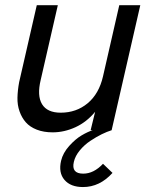

<svg xmlns="http://www.w3.org/2000/svg" viewBox="-20 -508 593 749"><path d="M304.7 169.4Q345.7 169.4 381.8 130.9L418.9 166.5Q369.1 221.7 303.7 221.7Q255.4 221.7 231.4 193.6Q207.5 165.5 218.3 119.1Q225.6 88.4 250 61.3Q274.4 34.2 298.1 20.3Q321.8 6.3 341.3 0H333.5L351.1 -71.8Q317.9 -31.7 274.2 -11.7Q230.5 8.3 185.5 8.3Q150.4 8.3 123.5 -2.2Q96.7 -12.7 80.8 -30.8Q64.9 -48.8 56.2 -73.7Q47.4 -98.6 48.1 -127.2Q48.8 -155.8 54.7 -187.5L123.5 -487.8H205.6L138.7 -195.8Q124 -134.8 144 -101.6Q164.1 -68.4 216.8 -68.4Q277.8 -68.4 322 -105.2Q366.2 -142.1 381.8 -210L445.3 -487.8H527.3L415.5 0Q397.9 5.4 377 15.6Q356 25.9 332.8 41.3Q309.6 56.6 291.5 78.4Q273.4 100.1 268.1 123.5Q257.3 169.4 304.7 169.4Z"/></svg>

Font: HK Grotesk Medium Legacy Italic
Style: Regular
Weight: 500
Italic angle: -13°
Designer: Alfredo Marco Pradil
Foundry: Hanken Design Co.
Version: Version 2.022;PS 002.022;hotconv 1.0.88;makeotf.lib2.5.64775